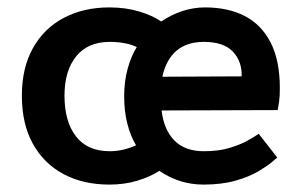

<svg xmlns="http://www.w3.org/2000/svg" viewBox="-20 -478 815 518"><path d="M728 -53Q727 -52 714 -41Q701 -30 676.5 -15.5Q652 -1 615 9.5Q578 20 529 20Q464 20 410 -17Q385 -1 350.5 9.5Q316 20 275 20Q205 20 152 -8Q99 -36 69 -89.5Q39 -143 39 -220Q39 -295 69 -348.5Q99 -402 152.5 -430Q206 -458 275 -458Q319 -458 355.5 -447Q392 -436 415 -420Q443 -439 473 -448.5Q503 -458 533 -458Q595 -458 640 -435Q685 -412 710 -363.5Q735 -315 735 -240Q735 -218 733 -204Q731 -190 729 -181L416 -180Q422 -128 450.5 -99Q479 -70 530 -70Q570 -70 599.5 -79Q629 -88 648.5 -99Q668 -110 678 -117ZM276 -365Q217 -365 185.5 -326Q154 -287 154 -220Q154 -150 185 -110Q216 -70 276 -70Q295 -70 313.5 -74.5Q332 -79 347 -86Q332 -111 323.5 -144.5Q315 -178 315 -218Q315 -259 324.5 -293Q334 -327 349 -351Q335 -358 316 -361.5Q297 -365 276 -365ZM632 -272Q633 -313 608 -339Q583 -365 530 -365Q484 -365 456 -341Q428 -317 418 -271Z"/></svg>

Font: Podkova
Style: Bold
Weight: 700
Designer: Ilya Yudin
Foundry: Cyreal (www.cyreal.org)
Version: Version 2.102; ttfautohint (v1.8.1.43-b0c9)